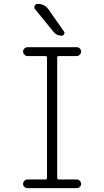

<svg xmlns="http://www.w3.org/2000/svg" viewBox="-20 -975 540 995"><path d="M174.8 -955.1Q210.9 -955.1 232.4 -924.8L311.5 -811.5Q316.4 -804.7 312 -797.4Q307.6 -790 299.8 -790Q272.5 -790 257.8 -809.6L162.1 -926.8Q155.3 -934.6 159.7 -944.8Q164.1 -955.1 174.8 -955.1ZM214.8 -44.9Q223.6 -44.9 223.6 -53.7V-675.8Q223.6 -684.6 214.8 -684.6H122.1Q113.3 -684.6 106.4 -691.9Q99.6 -699.2 99.6 -708Q99.6 -716.8 106.4 -723.6Q113.3 -730.5 122.1 -730.5H377.9Q386.7 -730.5 393.6 -723.6Q400.4 -716.8 400.4 -708Q400.4 -699.2 393.6 -691.9Q386.7 -684.6 377.9 -684.6H285.2Q276.4 -684.6 276.4 -675.8V-53.7Q276.4 -44.9 285.2 -44.9H377.9Q386.7 -44.9 393.6 -38.1Q400.4 -31.2 400.4 -22Q400.4 -12.7 393.6 -6.3Q386.7 0 377.9 0H122.1Q113.3 0 106.4 -6.3Q99.6 -12.7 99.6 -22Q99.6 -31.2 106.4 -38.1Q113.3 -44.9 122.1 -44.9Z"/></svg>

Font: Rounded-X Mgen+ 1m light
Style: Regular
Weight: 200
Designer: [Source Han Sans]
Ryoko NISHIZUKA  (kana & ideographs); Paul D. Hunt (Latin, Greek & Cyrillic); Wenlong ZHANG  (bopomofo
Version: Version 1.059.20150602